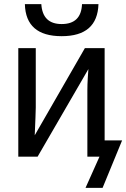

<svg xmlns="http://www.w3.org/2000/svg" viewBox="-20 -762 614 934"><path d="M154 -528V-239Q154 -223 152.5 -189.5Q151 -156 149 -104L393 -528H489V-79H574L479 152H396L464 0H405V-322Q405 -336 405.5 -351Q406 -366 407 -383Q409 -419 410 -426L163 0H69V-528ZM280 -586Q105 -586 101 -742H181Q187 -645 280 -645Q375 -645 379 -742H459Q454 -586 280 -586Z"/></svg>

Font: Libra Sans
Style: Regular
Weight: 400
Foundry: Context Ltd
Version: Version 1.000; ttfautohint (v1.3)